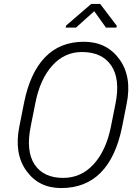

<svg xmlns="http://www.w3.org/2000/svg" viewBox="-20 -930 679 960"><path d="M590.3 -294.9Q559.6 -143.6 483.4 -66.7Q407.2 10.3 285.6 10.3Q173.3 10.3 111.3 -76.7Q49.3 -163.6 77.1 -299.3L100.1 -415.5Q130.4 -566.4 205.3 -643.8Q280.3 -721.2 399.4 -721.2Q513.7 -721.2 577.1 -633.8Q640.6 -546.4 613.3 -411.1ZM557.6 -412.1Q582 -535.2 536.1 -602.5Q490.2 -669.9 389.2 -669.9Q302.2 -669.9 241.2 -601.8Q180.2 -533.7 157.2 -416.5L133.8 -299.3Q108.4 -175.3 152.8 -107.9Q197.3 -40.5 295.9 -40.5Q385.7 -40.5 448 -108.6Q510.3 -176.8 534.2 -294.9ZM564 -800.8 562 -792H509.8L451.2 -874L359.9 -792H308.1L310.5 -802.2L436 -910.2H481Z"/></svg>

Font: Franko
Style: Light Italic
Weight: 300
Designer: Google
Version: Version 1.200310; 2013